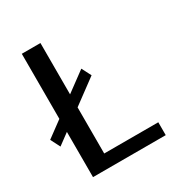

<svg xmlns="http://www.w3.org/2000/svg" viewBox="-164 -793 862 910"><g transform="rotate(-30 267.0 -337.5)"><path d="M22.5 -202.5 319 -421.5 292.5 -473 -4 -254.5ZM83.5 0H481.5V-70.5H185.5V-675H83.5Z"/></g></svg>

Font: Anybody UltraCondensed Thin
Style: Regular
Weight: 400
Version: Version 1.111